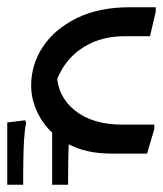

<svg xmlns="http://www.w3.org/2000/svg" viewBox="-46 -424 450 530"><path d="M40 -188Q40 -246 72.5 -295Q105 -344 166 -374Q227 -404 312 -404H384V-392L368 -324H298Q246 -324 205.5 -305Q165 -286 139 -253Q113 -220 104 -179L82 -196L111 -218Q113 -157 161.5 -118.5Q210 -80 292 -80H380V-68L360 0H262Q189 0 139.5 -28Q90 -56 65 -99Q40 -142 40 -188ZM-26 -86 24 -92 26 -84Q22 -66 20.5 -39.5Q19 -13 18.5 14.5Q18 42 18 62V86H-26ZM98 -86 148 -92 150 -84Q146 -66 144.5 -39.5Q143 -13 142.5 14.5Q142 42 142 62V86H98Z"/></svg>

Font: Kufam
Style: Regular
Weight: 400
Designer: Wael Morcos, Artur Schmal
Foundry: Original Type
Version: Version 1.301; ttfautohint (v1.8.3)